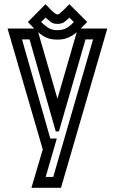

<svg xmlns="http://www.w3.org/2000/svg" viewBox="-20 -896 544 916"><path d="M198 -52H234L424 -708H388L261 -269H246L121 -708H85L220 -235H251ZM254 -782Q234 -782 222.5 -791Q211 -800 197 -812L176 -791Q193 -774 210.5 -763Q228 -752 254 -752Q279 -752 297.5 -762.5Q316 -773 332 -791L311 -812Q298 -799 286 -790.5Q274 -782 254 -782ZM254 -827Q256 -827 259 -828Q262 -829 267.5 -834Q273 -839 283.5 -848.5Q294 -858 311 -876L396 -791L365 -760H492L271 0H130L184 -183L16 -760H143L113 -791L197 -876Q201 -872 208.5 -864Q216 -856 224.5 -847.5Q233 -839 241 -833Q249 -827 254 -827ZM254 -425 346 -742Q327 -726 305.5 -716.5Q284 -707 254 -707Q223 -707 201.5 -716.5Q180 -726 162 -743Z"/></svg>

Font: Aurach Bi
Style: Regular
Weight: 400
Designer: Peter Wiegel
Foundry: Peter Wiegel
Version: Version 1.002